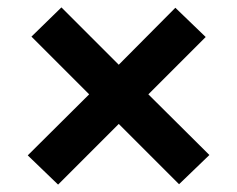

<svg xmlns="http://www.w3.org/2000/svg" viewBox="-20 -591 640 519"><path d="M454 -570 536 -491 381 -336 546 -172 464 -93 301 -256 137 -92 55 -171 221 -336 65 -492 146 -571 301 -416Z"/></svg>

Font: Aleo Black
Style: Regular
Weight: 900
Designer: Alessio Laiso
Foundry: Alessio Laiso
Version: Version 2.001;gftools[0.9.29]